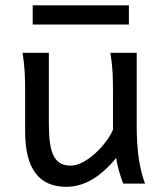

<svg xmlns="http://www.w3.org/2000/svg" viewBox="-20 -699 619 731"><path d="M449.2 0Q445.8 -8.3 441.9 -19.5Q438 -30.8 434.3 -43.5Q430.7 -56.2 427.5 -70.1Q424.3 -84 422.4 -97.7Q377.9 -43.5 330.8 -15.6Q283.7 12.2 231.9 12.2Q75.7 12.2 75.7 -197.8V-341.8Q75.7 -365.2 75.4 -384.3Q75.2 -403.3 74.2 -421.1Q73.2 -439 71.3 -457.5Q69.3 -476.1 65.9 -498H166V-227.1Q166 -185.5 170.2 -155.5Q174.3 -125.5 184.1 -106.2Q193.8 -86.9 209.7 -77.6Q225.6 -68.4 249 -68.4Q270.5 -68.4 294.9 -81.3Q319.3 -94.2 341.6 -114.3Q363.8 -134.3 382.1 -158.4Q400.4 -182.6 410.2 -205.1V-341.8Q410.2 -365.7 409.9 -385Q409.7 -404.3 408.7 -421.9Q407.7 -439.5 405.8 -457.5Q403.8 -475.6 400.4 -498H500.5V-219.7Q500.5 -148.4 508.5 -95Q516.6 -41.5 532.2 0ZM104.5 -678.7H470.7V-605.5H104.5Z"/></svg>

Font: Andika New Basic
Style: Regular
Weight: 400
Designer: Victor Gaultney, Annie Olsen, Julie Remington, Don Collingsworth, Eric Hays
Foundry: SIL International
Version: Version 5.500